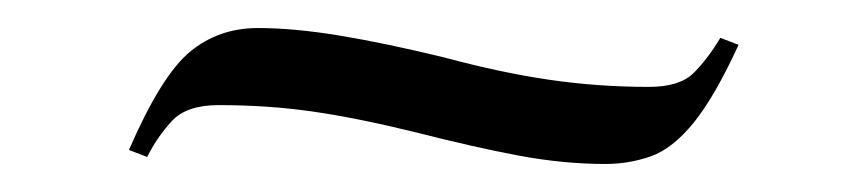

<svg xmlns="http://www.w3.org/2000/svg" viewBox="-20 -371 619 137"><path d="M85 -259 72 -264Q95 -317 115.5 -334Q136 -351 164 -351Q190 -351 223 -345.5Q256 -340 297 -330Q338 -319 372.5 -314Q407 -309 443 -309Q465 -309 475 -319Q485 -329 494 -344L507 -339Q490 -302 475 -283.5Q460 -265 444.5 -259.5Q429 -254 412 -254Q382 -254 350 -260Q318 -266 275 -277Q234 -287 202.5 -291.5Q171 -296 136 -296Q113 -296 102.5 -284.5Q92 -273 85 -259Z"/></svg>

Font: Literata 72pt Light
Style: Regular
Weight: 300
Designer: Latin by Veronika Burian and Jose Scaglione. Greek by Irene Vlachou. Cyrillic by Vera Evstafieva.
Foundry: TypeTogether
Version: Version 3.002